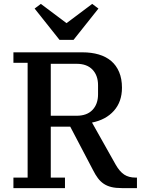

<svg xmlns="http://www.w3.org/2000/svg" viewBox="-20 -967 739 987"><path d="M49 -54H122V-644H49V-698H404Q450 -698 487.5 -687Q525 -676 551.5 -653.5Q578 -631 592.5 -596.5Q607 -562 607 -516Q607 -444 565.5 -397.5Q524 -351 453 -337L575 -120Q595 -85 618.5 -69.5Q642 -54 677 -54H684V0H607Q575 0 552.5 -5.5Q530 -11 513 -22.5Q496 -34 483 -51.5Q470 -69 458 -93L341 -316H241V-54H314V0H49ZM241 -372H374Q427 -372 455.5 -402Q484 -432 484 -482V-529Q484 -579 455.5 -609Q427 -639 374 -639H241ZM158 -923 190 -947 322 -848 454 -947 486 -923 358 -762H286Z"/></svg>

Font: IBM Plex Serif Medm
Style: Regular
Weight: 500
Designer: Mike Abbink, Paul van der Laan, Pieter van Rosmalen
Foundry: Bold Monday
Version: Version 3.001